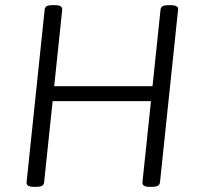

<svg xmlns="http://www.w3.org/2000/svg" viewBox="-20 -722 773 744"><path d="M111 2Q81 2 83 -16L153 -684Q154 -694 161 -698Q168 -702 185 -702H193Q223 -702 221 -684L190 -388H571L602 -684Q603 -694 610 -698Q617 -702 633 -702H641Q673 -702 670 -684L600 -16Q599 -6 591.5 -2Q584 2 567 2H559Q530 2 532 -16L565 -330H184L151 -16Q150 -6 143 -2Q136 2 119 2Z"/></svg>

Font: Asap Light
Style: Italic
Weight: 300
Italic angle: -6°
Designer: Pablo Cosgaya
Foundry: Omnibus-Type
Version: Version 3.001